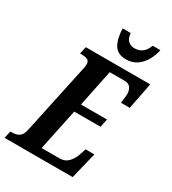

<svg xmlns="http://www.w3.org/2000/svg" viewBox="-237 -1037 1032 1151"><g transform="rotate(30 279.0 -461.0)"><path d="M-19 0 -8 -50H3Q31 -50 51 -62Q71 -74 79 -111L181 -588Q187 -612 187 -626Q187 -650 171.5 -657Q156 -664 130 -664H120L131 -714H577L541 -531H480Q481 -536 482.5 -549.5Q484 -563 485.5 -576.5Q487 -590 487 -594Q487 -620 474.5 -638Q462 -656 432 -656H330L278 -402H458L446 -345H264L204 -58H327Q365 -58 388 -82.5Q411 -107 422 -140L436 -183H497L452 0ZM375 -771Q316 -771 292 -812Q268 -853 266 -922H322Q324 -888 341.5 -871Q359 -854 387 -854Q416 -854 438.5 -870Q461 -886 474 -922H527Q520 -884 500.5 -849.5Q481 -815 450 -793Q419 -771 375 -771Z"/></g></svg>

Font: Noto Serif ExtraCondensed
Style: Bold Italic
Weight: 700
Width: 2
Italic angle: -12°
Designer: Monotype Design Team
Foundry: Monotype Imaging Inc.
Version: Version 2.013; ttfautohint (v1.8.4.7-5d5b)